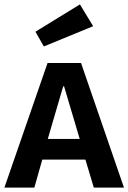

<svg xmlns="http://www.w3.org/2000/svg" viewBox="-25 -852 583 872"><path d="M363 -127H167L131 0H-5L191 -566H343L538 0H401ZM192 -221H337L266 -460H262ZM136 -708 338 -832 398 -733 174 -641Z"/></svg>

Font: Qnwhxotralxmqkhsjrfbfhwcoqn
Style: Regular
Weight: 500
Designer: Carrois Corporate & Edenspiekermann
Foundry: Carrois Corporate GbR & Edenspiekermann AG
Version: Version 2.001